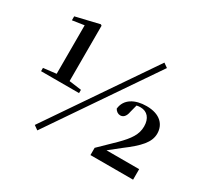

<svg xmlns="http://www.w3.org/2000/svg" viewBox="-159 -967 1283 1217"><g transform="rotate(30 483.0 -359.0)"><path d="M241 33 755 -720 724 -742 210 11ZM611 0H923V-77H684L762 -139C862 -214 910 -265 910 -329C910 -395 864 -447 765 -447C681 -447 615 -411 608 -338C617 -322 632 -312 648 -312C667 -312 686 -324 693 -364L707 -418C716 -420 725 -421 735 -421C785 -421 815 -385 815 -327C815 -268 784 -223 721 -160L611 -53ZM168 -304H352V-328L262 -340V-745L254 -751L82 -710V-681L168 -694V-339L74 -328V-304Z"/></g></svg>

Font: GenRyuMin2 TW B
Style: Regular
Weight: 700
Version: Version 2.100;PS 2.1;hotconv 16.6.51;makeotf.lib2.5.65220 DE